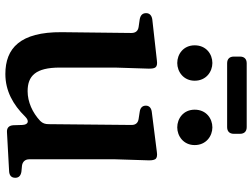

<svg xmlns="http://www.w3.org/2000/svg" viewBox="-132 -785 940 716"><g transform="rotate(90 338.0 -427.0)"><path d="M215 -618C247 -618 281 -641 281 -683C281 -726 247 -749 215 -749C182 -749 149 -726 149 -683C149 -641 182 -618 215 -618ZM52 -478 80 -474C95 -472 103 -463 103 -447L100 -187C99 -32 160 23 256 23C318 23 370 -5 415 -51C431 -67 445 -63 446 -40L447 -7C448 10 457 18 473 17L619 9C635 8 643 0 643 -14C643 -28 634 -35 619 -37L598 -39C583 -41 574 -51 574 -66V-386L578 -513C578 -526 576 -532 573 -537C569 -542 560 -544 547 -542L397 -523C382 -521 374 -513 374 -501C374 -488 382 -480 397 -478L423 -474C438 -472 446 -463 446 -448L443 -138C443 -126 440 -116 431 -107C400 -78 360 -60 320 -60C263 -60 232 -90 232 -180V-386L236 -512C236 -524 235 -532 231 -537C227 -542 219 -544 205 -542L53 -525C38 -523 29 -515 29 -502C29 -489 36 -481 52 -478ZM216 -804H454C470 -804 479 -813 479 -829V-852C479 -868 470 -877 454 -877H216C200 -877 191 -868 191 -852V-829C191 -813 200 -804 216 -804ZM389 -683C389 -641 422 -618 455 -618C487 -618 521 -641 521 -683C521 -726 487 -749 455 -749C422 -749 389 -726 389 -683Z"/></g></svg>

Font: 寒蝉锦书宋Pro Soft
Style: Regular
Weight: 700
Designer: 寒蝉锦书宋{Warren} 思源宋体{Ryoko NISHIZUKA 西塚涼子 (kana & ideographs); Frank Grießhammer (Latin, Greek & Cyrillic); Wenlong ZHANG 
Foundry: Adobe & ChillType
Version: Version 2.000;Glyphs 3.1.1 (3135)